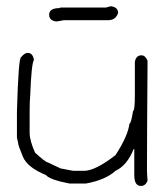

<svg xmlns="http://www.w3.org/2000/svg" viewBox="-20 -620 528 620"><path d="M69.8 -449.2Q85.4 -449.2 89.4 -427.7V-425.8Q81.5 -414.1 77.6 -312.5Q75.7 -290.5 75.7 -261.7V-191.4Q75.7 -166 93.3 -127Q127.4 -95.7 134.3 -95.7L175.3 -76.2L216.3 -68.4H251.5Q287.6 -68.4 353 -119.1Q393.6 -181.6 397.9 -220.7Q403.3 -220.7 409.7 -261.7Q415.5 -261.7 415.5 -314.5V-419.9Q418.9 -441.4 437 -441.4Q449.2 -441.4 456.5 -423.8Q454.6 -175.8 454.6 -70.3Q454.6 -60.1 456.5 -37.1Q450.2 -19.5 435.1 -19.5Q413.6 -19.5 413.6 -54.7V-138.7H411.6Q390.6 -85.9 353 -68.4Q321.3 -39.1 257.3 -27.3H204.6Q140.6 -39.6 128.4 -54.7Q68.8 -79.1 54.2 -113.3Q38.6 -150.4 38.6 -158.2L34.7 -175.8V-259.8Q39.6 -435.5 48.3 -435.5Q59.1 -449.2 69.8 -449.2ZM337.9 -599.6H339.8Q361.3 -596.2 361.3 -578.1Q354 -554.7 328.1 -554.7H185.5Q183.1 -554.7 164.1 -550.8H160.2Q138.7 -554.2 138.7 -572.3Q138.7 -593.8 171.9 -593.8Q171.9 -595.7 179.7 -595.7H322.3Q335.9 -599.6 337.9 -599.6Z"/></svg>

Font: CEF Fonts CJK
Style: Regular
Weight: 400
Designer: PartyBoss (派对大魔王)
Version: Release 2.25